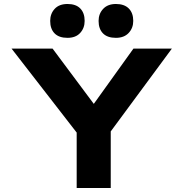

<svg xmlns="http://www.w3.org/2000/svg" viewBox="-20 -944 921 964"><path d="M365 0V-326L380 -259L38 -700H244L496 -362L409 -364L650 -700H843L527 -272L536 -334V0ZM562 -754Q519 -754 497 -776.5Q475 -799 475 -839Q475 -875 498 -899.5Q521 -924 562 -924Q604 -924 626.5 -901.5Q649 -879 649 -839Q649 -803 626 -778.5Q603 -754 562 -754ZM319 -754Q276 -754 254 -776.5Q232 -799 232 -839Q232 -875 254.5 -899.5Q277 -924 319 -924Q361 -924 383 -901.5Q405 -879 405 -839Q405 -803 382.5 -778.5Q360 -754 319 -754Z"/></svg>

Font: Lexend Mega
Style: Bold
Weight: 700
Version: Version 1.007